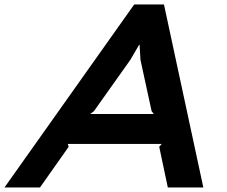

<svg xmlns="http://www.w3.org/2000/svg" viewBox="-74 -830 1004 850"><path d="M325.2 -325.2H606.9L597.2 -337.9L547.9 -564.9L543.9 -631.8H542L502.9 -564.9L341.8 -337.9ZM651.9 -810.1 826.2 0H668.9L630.9 -180.2L642.1 -192.9H226.1L230 -180.2L103 0H-54.2L520 -810.1Z"/></svg>

Font: Sinkin Sans 600 SemiBold Italic
Style: Regular
Weight: 600
Italic angle: -112°
Designer: Keith Bates
Foundry: K-Type
Version: Sinkin Sans (version 1.0)  by Keith Bates   •   © 2014   www